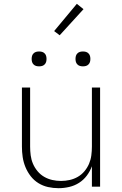

<svg xmlns="http://www.w3.org/2000/svg" viewBox="-20 -979 640 1007"><path d="M287 8Q259 8 232 2Q205 -4 181.5 -18.5Q158 -33 141 -55Q124 -77 113.5 -102.5Q103 -128 99 -155Q95 -182 95 -210V-520H138V-210Q138 -187 141 -164Q144 -141 153 -120Q162 -99 177 -81Q192 -63 212 -51.5Q232 -40 254.5 -35Q277 -30 300 -30Q323 -30 345.5 -35Q368 -40 388 -51.5Q408 -63 423 -81Q438 -99 447 -120Q456 -141 459 -164Q462 -187 462 -210V-520H505V0H462V-107Q452 -80 435 -57.5Q418 -35 394.5 -20Q371 -5 343 1.5Q315 8 287 8ZM415 -631Q407 -631 399.5 -633Q392 -635 386 -641Q380 -647 378 -654.5Q376 -662 376 -670Q376 -678 378 -685.5Q380 -693 386 -699Q392 -705 399.5 -707Q407 -709 415 -709Q423 -709 430.5 -707Q438 -705 444 -699Q450 -693 452 -685.5Q454 -678 454 -670Q454 -662 452 -654.5Q450 -647 444 -641Q438 -635 430.5 -633Q423 -631 415 -631ZM185 -631Q177 -631 169.5 -633Q162 -635 156 -641Q150 -647 148 -654.5Q146 -662 146 -670Q146 -678 148 -685.5Q150 -693 156 -699Q162 -705 169.5 -707Q177 -709 185 -709Q193 -709 200.5 -707Q208 -705 214 -699Q220 -693 222 -685.5Q224 -678 224 -670Q224 -662 222 -654.5Q220 -647 214 -641Q208 -635 200.5 -633Q193 -631 185 -631ZM293 -794 264 -816 383 -959 418 -931Z"/></svg>

Font: Iosevka Aile Extralight
Style: Regular
Weight: 200
Designer: Belleve Invis
Foundry: Belleve Invis
Version: Version 31.1.0; ttfautohint (v1.8.4)